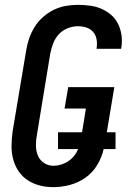

<svg xmlns="http://www.w3.org/2000/svg" viewBox="-20 -763 540 791"><path d="M199 8Q170 8 143 1Q116 -6 93.5 -21Q71 -36 56 -58.5Q41 -81 34 -108Q27 -135 27.5 -164Q28 -193 32 -222L88 -556Q92 -581 100.5 -605.5Q109 -630 123 -652.5Q137 -675 157.5 -693Q178 -711 201.5 -722.5Q225 -734 250.5 -738.5Q276 -743 301 -743Q327 -743 352 -739.5Q377 -736 398.5 -726.5Q420 -717 438 -701.5Q456 -686 466.5 -664.5Q477 -643 480.5 -618Q484 -593 480 -568L479 -562H378V-565Q381 -583 378 -600.5Q375 -618 364 -631Q353 -644 336 -649.5Q319 -655 301 -655Q280 -655 258.5 -646.5Q237 -638 222 -621.5Q207 -605 199 -584Q191 -563 187 -542L132 -207Q128 -185 128 -163.5Q128 -142 136 -122.5Q144 -103 161.5 -91.5Q179 -80 201 -80Q216 -80 232 -85Q248 -90 261.5 -99Q275 -108 285.5 -121Q296 -134 302 -149H219V-218H318L334 -316H246L261 -404H451L420 -218H456V-149H407Q400 -116 381 -84Q362 -52 332 -31Q302 -10 267.5 -1Q233 8 199 8Z"/></svg>

Font: Iosevka SS18 Semibold
Style: Italic
Weight: 600
Italic angle: -9°
Monospace: yes
Designer: Belleve Invis
Foundry: Belleve Invis
Version: Version 25.1.1; ttfautohint (v1.8.4)